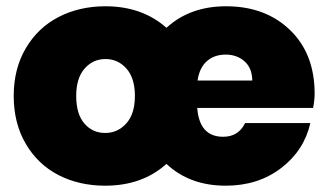

<svg xmlns="http://www.w3.org/2000/svg" viewBox="-20 -588 1071 615"><path d="M412.1 -280.8Q412.1 -337.9 385 -368.4Q357.9 -398.9 317.9 -398.9Q277.8 -398.9 251 -368.4Q224.1 -337.9 224.1 -280.8Q224.1 -222.7 250.2 -192.4Q276.4 -162.1 316.9 -162.1Q356.9 -162.1 384.5 -192.6Q412.1 -223.1 412.1 -280.8ZM703.1 -413.1Q666 -413.1 642.3 -391.8Q618.7 -370.6 612.8 -330.1H788.1Q787.6 -370.1 763.2 -391.6Q738.8 -413.1 703.1 -413.1ZM23.9 -280.8Q23.9 -367.7 62.7 -433.6Q101.6 -499.5 168 -533.7Q234.4 -567.9 317.9 -567.9Q435.1 -567.9 513.2 -499Q588.4 -567.9 704.1 -567.9Q830.1 -567.9 908.9 -491.9Q987.8 -416 987.8 -288.1Q987.8 -267.6 982.9 -242.2H611.8Q618.7 -149.9 694.8 -149.9Q743.7 -149.9 765.1 -193.8H974.1Q954.1 -106 880.4 -49.6Q806.6 6.8 703.1 6.8Q587.4 6.8 513.2 -63Q435.5 6.8 316.9 6.8Q233.4 6.8 167.2 -27.3Q101.1 -61.5 62.5 -127.4Q23.9 -193.4 23.9 -280.8Z"/></svg>

Font: Poppins ExtraBold
Style: Regular
Weight: 800
Designer: Ninad Kale (Devanagari), Jonny Pinhorn (Latin)
Foundry: Indian Type Foundry
Version: Version 3.200;PS 1.000;hotconv 16.6.54;makeotf.lib2.5.65590